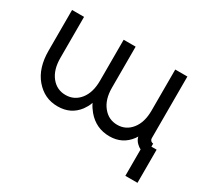

<svg xmlns="http://www.w3.org/2000/svg" viewBox="-131 -712 1176 1083"><g transform="rotate(30 457.0 -170.0)"><path d="M471 -500H393V-233Q393 -156 357 -111Q321 -66 264 -66Q207 -66 171 -111Q135 -156 135 -233V-500H57V-234Q57 -179 71 -134Q85 -89 113 -56Q142 -22 177.5 -5Q213 12 258 12Q343 12 392 -53Q400 -64 407 -76.5Q414 -89 419 -104Q425 -91 433 -79Q441 -67 450 -56Q507 12 595 12Q679 12 728 -54Q730 -58 733 -61.5Q736 -65 737 -69Q740 -57 746 -47Q752 -37 761 -29Q767 -23 773 -19Q779 -15 785 -12V160H864V-56H830V-76Q821 -76 814 -83Q808 -89 808 -98V-500H729V-233Q729 -156 693 -111Q657 -66 601 -66Q544 -66 508 -111Q471 -156 471 -233Z"/></g></svg>

Font: Unageo
Style: Regular
Weight: 400
Designer: Richard Sepsi
Foundry: Richard Sepsi
Version: Version 2.000